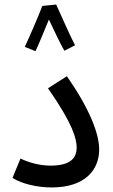

<svg xmlns="http://www.w3.org/2000/svg" viewBox="-20 -819 497 844"><path d="M227 -799 166 -793C151 -752 102 -640 89 -613L136 -594C144 -610 174 -681 195 -733C216 -689 249 -618 263 -596L310 -620C288 -661 245 -760 227 -799ZM35 -37C77 -10 146 5 207 5C356 5 416 -74 416 -162C416 -232 373 -342 274 -484L191 -431C302 -272 317 -207 317 -170C317 -117 280 -91 202 -91C153 -91 106 -105 70 -122Z"/></svg>

Font: Noto Sans Arabic UI SmCn Md
Style: Regular
Weight: 500
Width: 4
Designer: Monotype Design Team, Nadine Chahine and Nizar Qandah
Foundry: Monotype Imaging Inc.
Version: Version 2.010